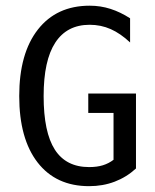

<svg xmlns="http://www.w3.org/2000/svg" viewBox="-20 -636 540 668"><path d="M453.1 -49.8Q419.9 -19.5 378.9 -3.9Q337.9 11.7 290 11.7Q174.8 11.7 110.8 -70.8Q46.9 -153.3 46.9 -301.8Q46.9 -450.2 111.8 -533.2Q176.8 -616.2 292 -616.2Q330.1 -616.2 364.7 -605Q399.4 -593.8 432.6 -572.3V-488.3Q399.4 -519.5 365.2 -534.7Q331.1 -549.8 292 -549.8Q212.9 -549.8 172.4 -487.8Q131.8 -425.8 131.8 -301.8Q131.8 -175.8 170.9 -115.2Q210 -54.7 290 -54.7Q317.4 -54.7 337.9 -61Q358.4 -67.4 375 -80.1V-243.2H287.1V-310.5H453.1Z"/></svg>

Font: BabelStone Shapes
Style: Regular
Weight: 400
Designer: Andrew West
Foundry: BabelStone
Version: Version 15.0.0 September 13, 2022